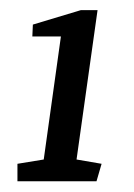

<svg xmlns="http://www.w3.org/2000/svg" viewBox="-20 -880 258 371"><path d="M13.7 -529.8V-563.5L64.5 -571.8L97.7 -809.6H42.5L43.5 -832.5L136.2 -860.4H168.5L127.9 -571.8L176.3 -563.5L166.5 -529.8Z"/></svg>

Font: NoticiaText-Italic
Style: Italic
Weight: 400
Italic angle: -8°
Designer: JM Sole
Foundry: JM Sole
Version: Version 1.003